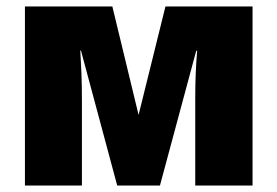

<svg xmlns="http://www.w3.org/2000/svg" viewBox="-20 -573 856 593"><path d="M760 -553V0H583V-268Q583 -308 584.5 -346Q586 -384 589 -416H586L474 0H342L230 -417H228Q230 -384 231.5 -346.5Q233 -309 233 -264V0H57V-553H327L408 -218L491 -553Z"/></svg>

Font: Noto Sans Display Black
Style: Regular
Weight: 900
Designer: Monotype Design Team
Foundry: Monotype Imaging Inc.
Version: Version 2.003